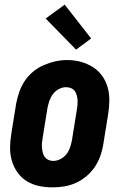

<svg xmlns="http://www.w3.org/2000/svg" viewBox="-20 -800 540 828"><path d="M206 8Q176 8 147.5 2Q119 -4 95 -19Q71 -34 55 -57Q39 -80 31 -107.5Q23 -135 23.5 -165Q24 -195 29 -225L50 -355Q55 -380 63.5 -404.5Q72 -429 87 -451.5Q102 -474 123.5 -491.5Q145 -509 169.5 -519.5Q194 -530 219 -535.5Q244 -541 270 -541Q300 -541 328 -533.5Q356 -526 380 -511Q404 -496 420.5 -473Q437 -450 444.5 -422.5Q452 -395 451.5 -365Q451 -335 446 -305L425 -175Q421 -150 412 -125.5Q403 -101 388 -79Q373 -57 352 -39.5Q331 -22 306.5 -11Q282 0 256.5 4Q231 8 206 8ZM209 -106Q225 -106 240 -113.5Q255 -121 265.5 -134Q276 -147 281.5 -162.5Q287 -178 290 -194L311 -324Q313 -335 314 -346Q315 -357 314.5 -368Q314 -379 311 -389.5Q308 -400 302 -408Q296 -416 286 -420Q276 -424 265 -424Q249 -424 234 -416Q219 -408 209 -395Q199 -382 193.5 -366.5Q188 -351 185 -336L164 -206Q162 -195 161 -184Q160 -173 161 -162.5Q162 -152 164.5 -141.5Q167 -131 173 -123Q179 -115 188.5 -110.5Q198 -106 209 -106ZM308 -586 177 -720 259 -780 373 -634Z"/></svg>

Font: Iosevka Curly Heavy Oblique
Style: Regular
Weight: 900
Italic angle: -9°
Monospace: yes
Designer: Belleve Invis
Foundry: Belleve Invis
Version: Version 11.1.0; ttfautohint (v1.8.3)